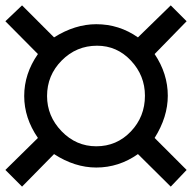

<svg xmlns="http://www.w3.org/2000/svg" viewBox="-47 -766 714 714"><path d="M-27 -134 94 -253Q43 -327 43 -409Q43 -492 94 -565L-27 -687L35 -746L154 -627Q232 -676 311 -676Q396 -676 466 -627L588 -746L647 -687L528 -565Q577 -492 577 -410Q577 -331 528 -253L647 -134L588 -72L466 -193Q395 -143 311 -143Q231 -143 154 -193L35 -72ZM492 -410Q492 -485 440 -540.5Q388 -596 314 -596Q237 -596 182.5 -541Q128 -486 128 -409Q128 -334 182 -278Q236 -222 311 -222Q387 -222 439.5 -277Q492 -332 492 -410Z"/></svg>

Font: Indiction Unicode
Style: Normal
Weight: 500
Version: Version 1.1